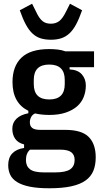

<svg xmlns="http://www.w3.org/2000/svg" viewBox="-20 -797 540 1029"><path d="M493 46Q493 87 480.5 118Q468 149 439 170Q410 191 362 201.5Q314 212 244 212Q182 212 140 203.5Q98 195 72 179Q46 163 35 140Q24 117 24 88Q24 48 46 25Q68 2 109 -4V-23Q77 -31 61.5 -53Q46 -75 46 -107Q46 -139 68 -160.5Q90 -182 132 -190V-203Q47 -245 47 -357Q47 -442 95 -488Q143 -534 244 -534Q267 -534 289 -531.5Q311 -529 330 -522H484V-437H353V-425Q397 -423 418.5 -398.5Q440 -374 440 -339Q440 -306 428.5 -277Q417 -248 393 -227Q369 -206 332 -193.5Q295 -181 245 -181Q203 -181 168 -189Q154 -183 147 -170Q140 -157 140 -141Q140 -121 153 -111Q166 -101 196 -101H329Q418 -101 455.5 -63Q493 -25 493 46ZM244 -264Q327 -264 327 -346V-369Q327 -451 244 -451Q161 -451 161 -369V-346Q161 -264 244 -264ZM380 60Q380 33 362 19Q344 5 302 5H141Q119 24 119 61Q119 93 140.5 110Q162 127 216 127H275Q332 127 356 110.5Q380 94 380 60ZM253 -584Q222 -584 198 -591.5Q174 -599 154.5 -617Q135 -635 118.5 -665.5Q102 -696 86 -742L152 -777L172 -737Q181 -717 190 -704Q199 -691 208.5 -683.5Q218 -676 229 -673Q240 -670 253 -670Q279 -670 297.5 -684Q316 -698 335 -737L355 -777L420 -742Q404 -696 387.5 -665.5Q371 -635 351 -617Q331 -599 307 -591.5Q283 -584 253 -584Z"/></svg>

Font: IBM Plex Sans Cond SmBld
Style: Regular
Weight: 600
Width: 3
Designer: Mike Abbink, Paul van der Laan, Pieter van Rosmalen
Foundry: Bold Monday
Version: Version 1.3